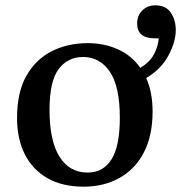

<svg xmlns="http://www.w3.org/2000/svg" viewBox="-20 -687 680 721"><path d="M294 14Q214 14 158 -18Q102 -50 73 -108Q44 -166 44 -244Q44 -341 79.5 -403Q115 -465 175 -495Q235 -525 309 -525Q372 -525 423.5 -501.5Q475 -478 507 -432Q544 -455 559 -484.5Q574 -514 576 -543H562Q495 -543 495 -598Q495 -629 514.5 -648Q534 -667 563 -667Q603 -667 621.5 -639.5Q640 -612 640 -574Q640 -530 612.5 -478.5Q585 -427 529 -394Q553 -341 553 -268Q553 -178 520.5 -115Q488 -52 429 -19Q370 14 294 14ZM309 -39Q368 -39 399 -89Q430 -139 430 -245Q430 -362 392.5 -417.5Q355 -473 292 -473Q235 -473 200.5 -428Q166 -383 166 -274Q166 -158 203.5 -98.5Q241 -39 309 -39Z"/></svg>

Font: Literata 36pt Medium
Style: Regular
Weight: 500
Designer: Latin by Veronika Burian and Jose Scaglione. Greek by Irene Vlachou. Cyrillic by Vera Evstafieva.
Foundry: TypeTogether
Version: Version 3.002